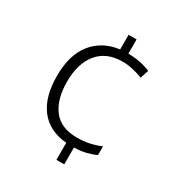

<svg xmlns="http://www.w3.org/2000/svg" viewBox="-173 -845 916 976"><g transform="rotate(30 285.5 -357.0)"><path d="M346 -641Q384 -640 416.5 -633.5Q449 -627 477 -615L461 -566Q433 -577 401.5 -584Q370 -591 343 -591Q248 -591 197.5 -530Q147 -469 147 -362Q147 -259 192 -199.5Q237 -140 332 -140Q372 -140 406 -147.5Q440 -155 470 -168V-117Q445 -105 414.5 -97.5Q384 -90 345 -89V10H299V-90Q196 -99 142 -168.5Q88 -238 88 -362Q88 -486 145 -556Q202 -626 299 -638V-724H346Z"/></g></svg>

Font: Noto Sans Lao Looped Light
Style: Regular
Weight: 300
Designer: Mark Frömberg, Ben Mitchell
Foundry: The Fontpad Ltd
Version: Version 1.002; ttfautohint (v1.8.4.7-5d5b)